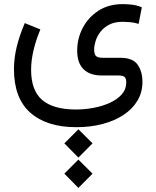

<svg xmlns="http://www.w3.org/2000/svg" viewBox="-20 -375 761 934"><path d="M293 469.7 361.3 539.1 430.2 469.7 361.3 401.4ZM293 322.3 361.3 391.6 430.2 322.3 361.3 253.9ZM176.3 -231.9 100.6 -262.7Q74.2 -200.7 61 -145.8Q47.9 -90.8 47.9 -38.6Q47.9 102.5 127.4 173.1Q207 243.7 351.1 243.7Q419.9 243.7 478.5 228.3Q537.1 212.9 580.8 184.1Q624.5 155.3 648.7 114.7Q672.9 74.2 672.9 23.4Q672.9 -26.9 649.7 -60.1Q626.5 -93.3 568.4 -93.8H480.5Q454.1 -93.8 446 -103.5Q438 -113.3 438 -134.8Q438 -151.9 444.8 -174.6Q451.7 -197.3 467.5 -218.8Q483.4 -240.2 510.3 -254.6Q537.1 -269 577.1 -269Q591.3 -269 612.3 -267.3Q633.3 -265.6 654.3 -258.8L669.9 -339.4Q643.6 -350.6 617.4 -352.8Q591.3 -355 577.1 -355Q508.3 -355 458.7 -322.8Q409.2 -290.5 382.3 -239Q355.5 -187.5 355.5 -128.4Q355.5 -69.3 386 -38.6Q416.5 -7.8 475.6 -7.8H555.7Q578.6 -7.8 586.4 -0.2Q594.2 7.3 594.2 25.4Q594.2 59.1 572.3 84Q550.3 108.9 514.2 125.2Q478 141.6 434.8 149.7Q391.6 157.7 348.6 157.7Q237.8 157.2 184.6 110.8Q131.3 64.5 131.3 -35.2Q131.3 -79.6 142.6 -128.4Q153.8 -177.2 176.3 -231.9Z"/></svg>

Font: Vazir Variable Regular
Style: Regular
Weight: 400
Designer: Saber Rastikerdar
Foundry: Saber Rastikerdar
Version: Version 30.1.0